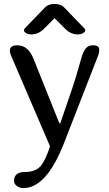

<svg xmlns="http://www.w3.org/2000/svg" viewBox="-20 -731 552 971"><path d="M256 -639 204 -587Q175 -557 139 -557Q123 -557 112 -563.5Q101 -570 101 -578Q101 -583 105 -587L207 -693Q224 -711 256 -711Q288 -711 305 -693L407 -587Q411 -583 411 -578Q411 -570 400 -563.5Q389 -557 373 -557Q337 -557 308 -587ZM304 -8Q215 220 99 220Q79 220 65 209.5Q51 199 51 184Q51 139 105 139Q164 139 191 102Q213 71 233 9L35 -452Q30 -463 30 -475Q30 -502 67 -502Q122 -502 149 -435L280 -108H285L345 -283Q363 -336 392 -439Q400 -468 413 -485Q426 -502 450 -502Q482 -502 482 -479Q482 -467 477 -452Z"/></svg>

Font: Marmelad
Style: Regular
Weight: 400
Designer: Manvel Shmavonyan
Foundry: Cyreal
Version: Version 1.001;PS 001.001;hotconv 1.0.88;makeotf.lib2.5.64775